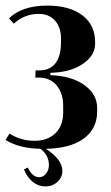

<svg xmlns="http://www.w3.org/2000/svg" viewBox="-20 -525 399 690"><path d="M80.1 77.1Q96.2 111.8 121.1 111.8Q135.3 111.8 145.5 98.9Q155.8 85.9 155.8 67.9Q155.8 33.7 126 9.8Q48.8 8.3 0 -22L14.2 -44.9Q54.7 -19 104 -19Q151.4 -19 179.2 -46.4Q207 -73.7 207 -120.1V-144Q207 -189.9 183.8 -217.8Q160.6 -245.6 121.1 -246.1H106.9L107.9 -272H121.1Q159.7 -272 179.4 -297.9Q199.2 -323.7 199.2 -373V-386.2Q199.2 -427.2 177.5 -451.2Q155.8 -475.1 119.1 -475.1Q67.9 -475.1 29.8 -439.9L12.2 -459Q59.6 -504.9 149.9 -504.9Q230 -504.9 275.9 -470Q321.8 -435.1 321.8 -374V-368.2Q321.8 -327.1 281.2 -297.9Q240.7 -268.6 178.2 -264.2L161.1 -263.2V-254.9L178.2 -253.9Q246.1 -248 287.6 -216.1Q329.1 -184.1 329.1 -137.2V-124Q329.1 -62 280.8 -26.9Q232.4 8.3 145 9.8Q204.1 48.3 204.1 89.8Q204.1 112.3 186.3 128.7Q168.5 145 143.1 145Q118.2 145 98.1 128.9Q78.1 112.8 65.9 84Z"/></svg>

Font: Moniqa Black Heading
Style: Regular
Weight: 900
Designer: Rajesh Rajput
Foundry: Rajesh Rajput
Version: Version 1.000